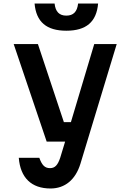

<svg xmlns="http://www.w3.org/2000/svg" viewBox="-20 -857 740 1094"><path d="M58 -606 246 -50H351L323 42C309 84 293 101 265 101C235 101 219 84 204 42H87C96 156 159 217 268 217C350 217 410 167 438 77L645 -606H517L384 -161H344L196 -606ZM177 -837C186 -732 245 -682 358 -682C471 -682 530 -732 539 -837H425C420 -790 398 -768 358 -768C318 -768 296 -790 291 -837Z"/></svg>

Font: Martian Mono Std Md
Style: Regular
Weight: 500
Monospace: yes
Designer: Roman Shamin
Foundry: Evil Martians
Version: Version 1.000